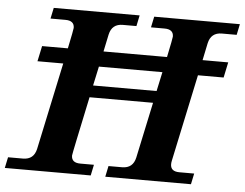

<svg xmlns="http://www.w3.org/2000/svg" viewBox="-73 -796 1095 859"><g transform="rotate(5 475.0 -366.0)"><path d="M814.5 0H429.7L439.9 -48.8H501Q549.8 -48.8 560.5 -97.7L613.8 -348.1H328.6Q273.4 -88.4 273.4 -81.5Q273.4 -48.8 313.5 -48.8H374.5L364.3 0H-21.5L-11.2 -48.8H55.7Q104.5 -48.8 115.2 -97.7L198.2 -488.3H82.5L97.2 -557.6H212.9Q231 -644 231 -650.9Q231 -683.6 190.9 -683.6H124L134.3 -732.4H520L509.8 -683.6H448.7Q399.9 -683.6 389.2 -634.8L373 -557.6H658.2Q676.3 -644 676.3 -650.9Q676.3 -683.6 636.2 -683.6H575.2L585.4 -732.4H970.2L960 -683.6H893.6Q844.7 -683.6 834 -634.8L817.9 -557.6H933.1L918.5 -488.3H803.2L720.2 -97.7Q718.3 -88.9 718.3 -81.5Q718.3 -48.8 758.3 -48.8H824.7ZM625 -401.9 643.6 -488.3H358.4L339.8 -401.9Z"/></g></svg>

Font: Munson
Style: Bold Italic
Weight: 700
Italic angle: -12°
Designer: Paul James MIller
Foundry: High-Logic / Made with FontCreator
Version: Version 2.10;May 5, 2019;FontCreator 11.5.0.2430 64-bit